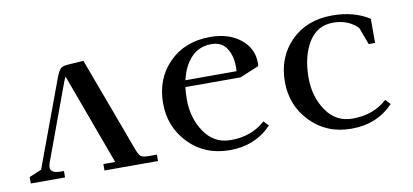

<svg xmlns="http://www.w3.org/2000/svg" viewBox="-51 -606 1648 767"><g transform="rotate(-10 772.5 -222.5)"><path d="M22 0V-26L72 -47L202 -398Q212 -424 220.5 -432.5Q229 -441 254 -442L314 -446L455 -66Q464 -41 472 -33.5Q480 -26 504 -26H538V0H321V-26H369L233 -396Q229 -390 223 -374L110 -67Q107 -58 107 -50Q107 -26 149 -26H161V0Z M598 -223Q598 -323 662 -387.5Q726 -452 829 -452Q904 -452 951.5 -414Q999 -376 999 -317Q999 -308 998 -304L921 -272H697Q694 -248 694 -223Q694 -146 733 -89Q772 -32 839 -32Q925 -32 980 -83L999 -63Q932 7 829 7Q728 7 663 -60Q598 -127 598 -223ZM702 -299H909Q910 -305 910 -317Q910 -362 890 -392.5Q870 -423 829 -423Q779 -423 747 -389.5Q715 -356 702 -299Z M1092 -223Q1092 -323 1156 -387.5Q1220 -452 1323 -452Q1412 -452 1474 -412V-314H1448L1422 -384Q1383 -423 1323 -423Q1257 -423 1222.5 -366Q1188 -309 1188 -223Q1188 -146 1227 -89Q1266 -32 1333 -32Q1419 -32 1474 -83L1493 -63Q1426 7 1323 7Q1222 7 1157 -60Q1092 -127 1092 -223Z"/></g></svg>

Font: Dihjauti
Style: Bold
Weight: 700
Designer: T. Christopher White
Version: Version 3.0.0